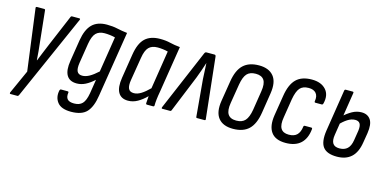

<svg xmlns="http://www.w3.org/2000/svg" viewBox="-68 -859 2848 1419"><g transform="rotate(15 1356.5 -149.5)"><path d="M51 185Q47 185 46 182Q45 179 46 175L128 -7L66 -477Q65 -482 67.5 -484.5Q70 -487 75 -487H129Q138 -487 138 -478L163 -241Q167 -208 170 -174Q173 -140 175 -107H177Q190 -139 204 -173.5Q218 -208 232 -241L332 -478Q335 -487 343 -487H398Q403 -487 404.5 -484.5Q406 -482 404 -477L115 176Q111 185 104 185Z M609 -495Q653 -495 688.5 -487Q724 -479 767 -474L687 27Q674 114 636.5 155Q599 196 516 196Q441 196 411.5 157.5Q382 119 394 65Q397 56 404 56H453Q464 56 462 65Q457 98 471.5 114.5Q486 131 523 131Q564 131 586 108Q608 85 618 27L635 -80Q601 -49 569 -33Q537 -17 503 -17Q448 -17 426 -55Q404 -93 416 -167L442 -331Q456 -416 496 -455.5Q536 -495 609 -495ZM528 -83Q554 -83 582.5 -99Q611 -115 646 -147L689 -419Q670 -424 648.5 -426.5Q627 -429 608 -429Q566 -429 542.5 -405.5Q519 -382 509 -321L485 -170Q478 -124 488.5 -103.5Q499 -83 528 -83Z M902 8Q849 8 827 -31Q805 -70 817 -145L846 -328Q860 -418 901 -456.5Q942 -495 1016 -495Q1059 -495 1093.5 -486.5Q1128 -478 1171 -474L1115 -121Q1108 -83 1105 -56Q1102 -29 1102 -9Q1102 0 1092 0H1047Q1038 0 1038 -9Q1039 -22 1040 -36Q1041 -50 1042 -64Q1009 -31 974.5 -11.5Q940 8 902 8ZM930 -57Q956 -57 984.5 -74.5Q1013 -92 1047 -126L1093 -419Q1075 -424 1053.5 -426.5Q1032 -429 1014 -429Q970 -429 946.5 -405Q923 -381 914 -322L885 -145Q878 -102 888 -79.5Q898 -57 930 -57Z M1163 0Q1156 0 1159 -11L1356 -474Q1361 -487 1371 -487H1433Q1443 -487 1444 -473L1494 -10Q1496 0 1486 0H1429Q1422 0 1422 -7L1397 -289Q1395 -318 1394 -349.5Q1393 -381 1391 -409H1390Q1381 -380 1370 -349Q1359 -318 1348 -289L1233 -7Q1230 0 1224 0Z M1705 8Q1628 8 1592.5 -37Q1557 -82 1571 -170L1596 -325Q1610 -414 1653 -454.5Q1696 -495 1773 -495Q1848 -495 1884.5 -450.5Q1921 -406 1907 -317L1883 -164Q1869 -74 1826 -33Q1783 8 1705 8ZM1713 -57Q1758 -57 1781 -82.5Q1804 -108 1814 -167L1837 -313Q1847 -374 1828.5 -401.5Q1810 -429 1765 -429Q1720 -429 1697.5 -404Q1675 -379 1665 -320L1641 -173Q1631 -114 1649 -85.5Q1667 -57 1713 -57Z M2108 8Q2029 8 1996.5 -38Q1964 -84 1977 -168L2002 -324Q2016 -413 2057.5 -454Q2099 -495 2177 -495Q2248 -495 2284.5 -454.5Q2321 -414 2304 -346Q2301 -336 2294 -336H2246Q2236 -336 2238 -346Q2245 -386 2226.5 -407.5Q2208 -429 2170 -429Q2125 -429 2103 -403.5Q2081 -378 2070 -316L2047 -171Q2037 -113 2054 -85Q2071 -57 2115 -57Q2157 -57 2178 -78.5Q2199 -100 2204 -141Q2205 -151 2214 -151H2263Q2272 -151 2271 -141Q2264 -68 2223 -30Q2182 8 2108 8Z M2500 8Q2423 8 2393.5 -31.5Q2364 -71 2377 -158L2427 -477Q2429 -487 2437 -487H2490Q2499 -487 2497 -477L2445 -144Q2438 -100 2452 -78Q2466 -56 2503 -56Q2541 -56 2563.5 -77Q2586 -98 2593 -143L2605 -218Q2610 -256 2599.5 -273Q2589 -290 2563 -290Q2534 -290 2504.5 -271Q2475 -252 2448 -222L2458 -289Q2489 -318 2523 -337Q2557 -356 2594 -356Q2641 -356 2663.5 -322.5Q2686 -289 2675 -218L2663 -145Q2651 -67 2610 -29.5Q2569 8 2500 8Z"/></g></svg>

Font: Sofia Sans Condensed
Style: Italic
Weight: 400
Italic angle: -9°
Designer: Botio Nikoltchev, Ani Petrova
Foundry: lettersoup
Version: Version 4.101